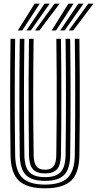

<svg xmlns="http://www.w3.org/2000/svg" viewBox="-20 -1010 526 1039"><path d="M223.8 9Q126 9 82.1 -32.3Q38.3 -73.6 37 -170.5Q36.1 -244.3 35.5 -322.4Q34.9 -400.5 34.9 -480.7Q34.9 -561 35.4 -641.4Q36 -721.8 37 -800H62Q61 -724.2 60.4 -644.3Q59.8 -564.4 59.8 -483.6Q59.8 -402.9 60.4 -324Q61 -245.1 62 -170.8Q63.3 -85.6 100.7 -48.3Q138.1 -11.1 223.8 -11.1Q309 -11.1 346.3 -48.3Q383.5 -85.6 384.8 -170.8Q385.9 -244.6 386.4 -322.7Q386.9 -400.7 386.9 -480.9Q386.9 -561.1 386.4 -641.6Q386 -722 384.8 -800H409.7Q411.1 -698.9 411.6 -592.7Q412.1 -486.5 411.6 -379.8Q411.2 -273.2 409.7 -170.5Q408.4 -73.4 364.7 -32.2Q321 9 223.8 9ZM223.8 -31.2Q151.6 -31.2 119.8 -63.4Q88 -95.5 86.9 -170.3Q86 -250.7 85.4 -327.2Q84.8 -403.7 84.8 -479.9Q84.8 -556.1 85.3 -635.3Q85.8 -714.4 86.9 -800H111.9Q110.8 -716.3 110.2 -636Q109.6 -555.6 109.7 -477.7Q109.8 -399.8 110.4 -323.4Q110.9 -247 111.9 -171.3Q112.8 -106.7 138.6 -79Q164.5 -51.3 223.8 -51.3Q282.8 -51.3 308.4 -79.1Q334 -106.8 334.9 -171.3Q336 -246.5 336.5 -324.8Q337 -403.1 337 -482.7Q337 -562.4 336.5 -642.2Q336 -722 334.9 -800H359.8Q360.9 -715 361.4 -634.5Q361.9 -553.9 361.9 -476.4Q361.9 -398.9 361.3 -322.8Q360.8 -246.7 359.8 -170.3Q358.9 -96 327.5 -63.6Q296.1 -31.2 223.8 -31.2ZM223.8 -71.5Q178.4 -71.5 158.1 -94.5Q137.7 -117.6 136.8 -172.1Q135.5 -269.7 135 -375.1Q134.5 -480.5 135 -588.2Q135.4 -695.9 136.8 -800H161.8Q160.9 -725.6 160.3 -649.1Q159.7 -572.6 159.7 -494Q159.7 -415.5 160.2 -335Q160.7 -254.5 162.1 -172.1Q162.7 -127.9 177.2 -109.7Q191.7 -91.6 223.8 -91.6Q255.4 -91.6 269.7 -109.7Q284 -127.9 284.7 -172.1Q286.4 -280.6 286.8 -385.6Q287.3 -490.5 286.8 -593.7Q286.3 -696.9 284.9 -800H309.9Q311 -724.8 311.5 -645.2Q312 -565.6 312 -485Q312 -404.5 311.5 -325.4Q311 -246.4 309.9 -172.1Q309 -117.4 288.8 -94.4Q268.6 -71.5 223.8 -71.5ZM76.4 -845 167.3 -990.3H195.1L100.3 -845ZM122.8 -845 221.2 -990.3H249L146.6 -845ZM169.2 -845 275.2 -990.3H302.9L193.1 -845ZM259.3 -845 350.2 -990.3H378L283.2 -845ZM305.7 -845 404.1 -990.3H431.9L329.5 -845ZM352 -845 458 -990.3H485.8L376 -845Z"/></svg>

Font: Big Shoulders Inline Display SC Thin
Style: Regular
Weight: 100
Designer: Patric King
Foundry: XO Type Co
Version: Version 2.002